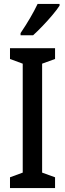

<svg xmlns="http://www.w3.org/2000/svg" viewBox="-20 -960 332 980"><path d="M261 0H31V-55L96 -79V-635L31 -659V-714H261V-659L195 -635V-79L261 -55ZM284 -931Q271 -911 247 -882.5Q223 -854 196.5 -826.5Q170 -799 149 -780H85V-791Q139 -871 172 -940H284Z"/></svg>

Font: Noto Sans Tamil ExtraCondensed Medium
Style: Regular
Weight: 500
Width: 2
Designer: Jelle Bosma - Monotype Design Team
Foundry: Monotype Imaging Inc.
Version: Version 2.004; ttfautohint (v1.8.4.7-5d5b)